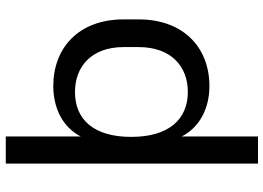

<svg xmlns="http://www.w3.org/2000/svg" viewBox="-148 -612 942 687"><g transform="rotate(-90 323.5 -268.0)"><path d="M179.2 183.6V-89.4C211.4 -26.4 277.8 9.8 359.9 9.8C496.6 9.8 598.1 -82.5 598.1 -243.2V-297.4C598.1 -457.5 496.6 -548.8 359.9 -548.8C278.3 -548.8 211.9 -513.7 179.2 -450.7V-718.8H82V183.6ZM338.4 -67.4C240.7 -67.4 177.7 -135.3 177.7 -270C177.7 -405.3 240.7 -471.2 338.4 -471.2C428.7 -471.2 499 -412.6 499 -297.4V-243.2C499 -126.5 429.2 -67.4 338.4 -67.4Z"/></g></svg>

Font: Winston
Style: Regular
Weight: 400
Designer: Vernon Adams, Kim Jin-seong, David Berlow, Cristiano Sobral
Foundry: The Winston Project Authors
Version: Version 3.004